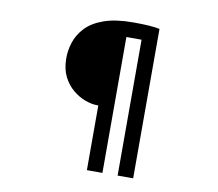

<svg xmlns="http://www.w3.org/2000/svg" viewBox="-87 -875 1175 1034"><g transform="rotate(10 500.0 -357.5)"><path d="M444 -298Q416 -298 381 -310.5Q346 -323 313.5 -349.5Q281 -376 260 -416.5Q239 -457 238 -514Q237 -559 251.5 -604.5Q266 -650 301.5 -688Q337 -726 400.5 -748.5Q464 -771 560 -771Q611 -771 646.5 -768.5Q682 -766 705 -761V56H620V-687H537V56H452V-298Z"/></g></svg>

Font: Noto Sans TC Thin SemiBold
Style: Regular
Weight: 600
Version: Version 2.004-H2;hotconv 1.0.118;makeotfexe 2.5.65603